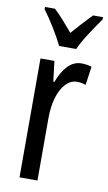

<svg xmlns="http://www.w3.org/2000/svg" viewBox="-87 -876 482 854"><g transform="rotate(10 153.5 -449.0)"><path d="M249 -613Q273 -613 295 -606L283 -522Q266 -529 243 -529Q215 -529 192.5 -505Q170 -481 158 -440Q146 -399 146 -346V-66H65V-603H128L139 -511H144Q161 -558 187.5 -585.5Q214 -613 249 -613ZM137 -672Q121 -705 96 -746Q71 -787 45 -822V-832H90Q109 -815 131.5 -789.5Q154 -764 176 -738Q202 -768 219.5 -787Q237 -806 262 -832H307V-822Q285 -791 257.5 -749Q230 -707 214 -672Z"/></g></svg>

Font: Noto Sans Malayalam UI ExtraCondensed
Style: Regular
Weight: 400
Width: 2
Designer: Jelle Bosma - Monotype Design Team
Foundry: Monotype Imaging Inc.
Version: Version 2.104; ttfautohint (v1.8.4.7-5d5b)